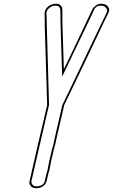

<svg xmlns="http://www.w3.org/2000/svg" viewBox="-20 -813 602 1022"><path d="M535 -791Q536 -791 538 -790Q540 -789 545.5 -786Q551 -783 554 -779Q557 -775 560 -768Q563 -761 560 -752Q558 -745 556 -741Q552 -734 544.5 -718.5Q537 -703 533 -695Q464 -548 322 -254L284 -90L275 -49L274 -45L268 -23L252 46L244 87L243 92L237 113L229 147Q229 148 228.5 149.5Q228 151 226.5 155.5Q225 160 222.5 164Q220 168 215.5 172.5Q211 177 205 180.5Q199 184 190.5 186.5Q182 189 171 189Q170 189 167 188.5Q164 188 156.5 186Q149 184 145.5 179.5Q142 175 138 167.5Q134 160 138 148L146 113L177 -23L215 -185L231 -254L218 -682Q218 -689 218 -697Q218 -705 218 -711.5Q218 -718 217.5 -726Q217 -734 217 -741Q217 -745 219 -752Q222 -765 232.5 -775Q243 -785 252 -788L262 -791Q268 -793 279 -793Q294 -793 302 -785Q310 -777 311 -769L312 -761Q312 -752 312 -732Q312 -712 312 -703L313 -664L320 -445Q378 -564 443 -703L445 -708Q449 -716 453.5 -725.5Q458 -735 462.5 -744Q467 -753 471 -761Q472 -765 475.5 -770Q479 -775 491 -784Q503 -793 518 -793Q529 -793 535 -791ZM530 -781 529 -782Q525 -783 516 -783Q490 -783 480 -759Q476 -749 467.5 -731.5Q459 -714 455 -706L453 -701Q387 -562 329 -443L311 -405L303 -661L302 -701Q302 -710 302 -729.5Q302 -749 301 -758V-759Q301 -762 300.5 -766Q300 -770 294 -776.5Q288 -783 277 -783Q267 -783 263 -782L262 -781Q259 -781 254 -778.5Q249 -776 240 -768.5Q231 -761 229 -752Q227 -746 227 -743Q228 -733 228.5 -713.5Q229 -694 229 -684L241 -255L148 148Q145 161 152 169Q159 177 164.5 178Q170 179 174 179Q185 179 194 175.5Q203 172 207.5 168.5Q212 165 215 159Q218 153 218.5 151.5Q219 150 219 148V147L227 113L233 92L234 87L242 46L258 -23L265 -45H264L265 -49L274 -90L312 -255L313 -256Q454 -551 524 -697Q528 -705 535.5 -720.5Q543 -736 547 -744Q548 -746 550 -752Q552 -761 546.5 -768.5Q541 -776 536.5 -778.5Q532 -781 530 -781Z"/></svg>

Font: Soda Fountain
Style: OutlineOblique
Weight: 400
Version: Version 1.0